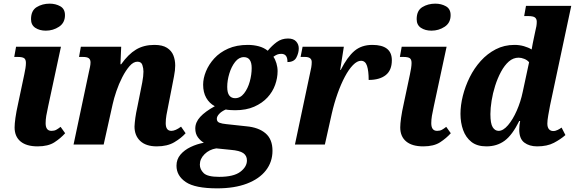

<svg xmlns="http://www.w3.org/2000/svg" viewBox="-20 -792 3162 1052"><path d="M231 -624Q197 -624 173.5 -639.5Q150 -655 150 -687Q150 -734 181 -753Q212 -772 252 -772Q285 -772 310.5 -757.5Q336 -743 336 -709Q336 -667 303.5 -645.5Q271 -624 231 -624ZM186 10Q125 10 92.5 -17Q60 -44 60 -94Q60 -113 64.5 -146Q69 -179 80 -228L113 -384Q117 -402 119.5 -418.5Q122 -435 122 -447Q122 -466 112.5 -473Q103 -480 77 -480H58L68 -536H314L244 -210Q237 -179 233.5 -157.5Q230 -136 230 -117Q230 -75 262 -75Q277 -75 287.5 -80.5Q298 -86 312 -97L337 -62Q313 -35 278.5 -12.5Q244 10 186 10Z M839 10Q780 10 748.5 -19.5Q717 -49 717 -99Q718 -120 721.5 -146Q725 -172 733 -208L749 -288Q753 -307 759.5 -341Q766 -375 766 -400Q766 -418 760 -436Q754 -454 733 -454Q711 -454 690 -430Q669 -406 650 -369Q631 -332 617.5 -292Q604 -252 597 -220L548 0H383L467 -397Q470 -410 473 -424.5Q476 -439 476 -450Q476 -465 467 -472.5Q458 -480 434 -480H413L423 -536H644L640 -440H644Q683 -495 725.5 -520.5Q768 -546 826 -546Q870 -546 895 -530Q920 -514 930 -488.5Q940 -463 940 -433Q940 -407 933.5 -374.5Q927 -342 922 -315L902 -213Q896 -185 892 -161.5Q888 -138 888 -117Q888 -75 919 -75Q941 -75 972 -98L997 -62Q974 -36 935.5 -13Q897 10 839 10Z M1170 240Q1049 240 998 205.5Q947 171 947 116Q947 81 968.5 55.5Q990 30 1024.5 13.5Q1059 -3 1097 -10Q1079 -20 1064.5 -39.5Q1050 -59 1050 -88Q1050 -122 1077 -151.5Q1104 -181 1157 -210Q1127 -226 1110 -256Q1093 -286 1093 -328Q1093 -363 1108.5 -401Q1124 -439 1154 -472Q1184 -505 1230 -525.5Q1276 -546 1338 -546Q1369 -546 1397.5 -538.5Q1426 -531 1447 -514Q1470 -542 1496.5 -561.5Q1523 -581 1558 -581Q1588 -581 1602.5 -565Q1617 -549 1617 -527Q1617 -502 1604 -477Q1591 -452 1555 -452Q1556 -497 1521 -497Q1508 -497 1498.5 -493Q1489 -489 1478 -481Q1488 -467 1494.5 -445.5Q1501 -424 1501 -402Q1501 -365 1487.5 -327Q1474 -289 1445.5 -258Q1417 -227 1373 -207.5Q1329 -188 1268 -188Q1258 -188 1242 -189Q1226 -190 1217 -192Q1194 -182 1181 -168Q1168 -154 1168 -141Q1168 -125 1182.5 -119.5Q1197 -114 1219 -112L1330 -100Q1397 -94 1435 -61.5Q1473 -29 1473 34Q1473 95 1437 141.5Q1401 188 1333 214Q1265 240 1170 240ZM1268 -254Q1297 -254 1317.5 -280.5Q1338 -307 1348.5 -345Q1359 -383 1359 -419Q1359 -479 1316 -479Q1289 -479 1268.5 -453Q1248 -427 1236.5 -389Q1225 -351 1225 -316Q1225 -283 1236.5 -268.5Q1248 -254 1268 -254ZM1181 177Q1260 177 1296.5 149.5Q1333 122 1333 87Q1333 61 1313 47Q1293 33 1244 29L1165 21Q1127 27 1101 52.5Q1075 78 1075 110Q1075 136 1096 156.5Q1117 177 1181 177Z M1679 -392Q1683 -408 1685.5 -423Q1688 -438 1688 -452Q1688 -480 1651 -480H1627L1638 -536H1864L1844 -409H1847Q1883 -480 1922 -513Q1961 -546 2020 -546Q2127 -546 2127 -462Q2127 -407 2093.5 -380.5Q2060 -354 2000 -354Q2000 -403 1991 -431Q1982 -459 1958 -459Q1937 -459 1914 -435.5Q1891 -412 1869.5 -371.5Q1848 -331 1829.5 -279Q1811 -227 1798 -170L1760 0H1596Z M2344 -624Q2310 -624 2286.5 -639.5Q2263 -655 2263 -687Q2263 -734 2294 -753Q2325 -772 2365 -772Q2398 -772 2423.5 -757.5Q2449 -743 2449 -709Q2449 -667 2416.5 -645.5Q2384 -624 2344 -624ZM2299 10Q2238 10 2205.5 -17Q2173 -44 2173 -94Q2173 -113 2177.5 -146Q2182 -179 2193 -228L2226 -384Q2230 -402 2232.5 -418.5Q2235 -435 2235 -447Q2235 -466 2225.5 -473Q2216 -480 2190 -480H2171L2181 -536H2427L2357 -210Q2350 -179 2346.5 -157.5Q2343 -136 2343 -117Q2343 -75 2375 -75Q2390 -75 2400.5 -80.5Q2411 -86 2425 -97L2450 -62Q2426 -35 2391.5 -12.5Q2357 10 2299 10Z M2645 10Q2594 10 2563 -14.5Q2532 -39 2517.5 -79.5Q2503 -120 2503 -168Q2503 -215 2516 -267Q2529 -319 2553.5 -368.5Q2578 -418 2614 -458Q2650 -498 2696.5 -522Q2743 -546 2799 -546Q2826 -546 2850.5 -539Q2875 -532 2893 -521Q2895 -534 2899 -554Q2903 -574 2905 -583L2913 -621Q2917 -636 2919 -648.5Q2921 -661 2921 -673Q2921 -688 2911.5 -696Q2902 -704 2872 -704H2852L2862 -760H3110L2994 -215Q2989 -189 2984 -160.5Q2979 -132 2979 -115Q2979 -94 2988 -84Q2997 -74 3011 -74Q3024 -74 3036.5 -80.5Q3049 -87 3057 -93L3078 -52Q3052 -29 3015 -9.5Q2978 10 2923 10Q2880 10 2852.5 -11Q2825 -32 2825 -82Q2825 -95 2826.5 -107.5Q2828 -120 2830 -129H2825Q2787 -52 2745 -21Q2703 10 2645 10ZM2712 -75Q2737 -75 2763.5 -106Q2790 -137 2811.5 -186Q2833 -235 2844 -288L2879 -451Q2869 -463 2852.5 -469.5Q2836 -476 2822 -476Q2792 -476 2768 -455Q2744 -434 2725 -398.5Q2706 -363 2693 -322Q2680 -281 2673.5 -240Q2667 -199 2667 -167Q2667 -115 2679.5 -95Q2692 -75 2712 -75Z"/></svg>

Font: Noto Serif SemiCondensed ExtraBold
Style: Italic
Weight: 800
Width: 4
Italic angle: -12°
Designer: Monotype Design Team
Foundry: Monotype Imaging Inc.
Version: Version 2.014; ttfautohint (v1.8.4.7-5d5b)